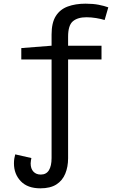

<svg xmlns="http://www.w3.org/2000/svg" viewBox="-20 -785 640 1046"><path d="M200 241Q130 241 93 202Q56 163 56 105Q56 91 58 78.5Q60 66 63 56L151 76Q150 82 148.5 89.5Q147 97 147 105Q147 134 162 150Q177 166 202 166Q232 166 246.5 142.5Q261 119 261 76V-461H96V-523L261 -536V-597Q261 -661 284 -697.5Q307 -734 349 -749.5Q391 -765 446 -765Q487 -765 517.5 -759Q548 -753 570 -745L550 -676Q531 -682 504 -686.5Q477 -691 451 -691Q403 -691 377 -669Q351 -647 351 -585V-536H533V-461H351V77Q351 124 335.5 161.5Q320 199 287 220Q254 241 200 241Z"/></svg>

Font: Noto Sans Mono
Style: Regular
Weight: 400
Designer: Monotype Design Team
Foundry: Monotype Imaging Inc.
Version: Version 2.014